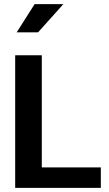

<svg xmlns="http://www.w3.org/2000/svg" viewBox="-20 -906 527 926"><path d="M181.6 -639.6V-98.6H466.3V0H53.2V-639.6ZM60.5 -750 147 -886.2H285.6L163.6 -750Z"/></svg>

Font: Yantramanav
Style: Bold
Weight: 700
Version: Version 1.001;PS 1.0;hotconv 1.0.72;makeotf.lib2.5.5900; ttf